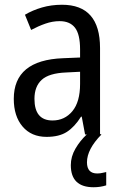

<svg xmlns="http://www.w3.org/2000/svg" viewBox="-20 -566 514 808"><path d="M374 222Q402 222 427 214V158Q420 159 411 161.5Q402 164 389 164Q346 164 346 117Q346 62 407 0L401 -2V-364Q401 -546 241 -546Q196 -546 156.5 -534.5Q117 -523 85 -504L111 -440Q141 -456 171 -466.5Q201 -477 231 -477Q274 -477 295.5 -449.5Q317 -422 317 -358V-324L245 -321Q38 -313 38 -150Q38 -77 75 -33.5Q112 10 176 10Q229 10 261.5 -11Q294 -32 321 -75H324L338 0H345Q317 26 297.5 59.5Q278 93 278 129Q278 222 374 222ZM317 -213Q317 -137 284.5 -98Q252 -59 201 -59Q125 -59 125 -150Q125 -202 155.5 -230Q186 -258 258 -261L317 -264Z"/></svg>

Font: Noto Sans Display SemiCondensed
Style: Regular
Weight: 400
Width: 4
Designer: Monotype Design team
Foundry: Monotype Imaging Inc.
Version: 1.000